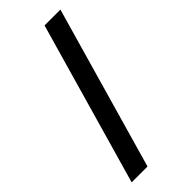

<svg xmlns="http://www.w3.org/2000/svg" viewBox="-298 -835 1066 1066"><g transform="rotate(-45 235.0 -302.0)"><path d="M36 177 310 -781H434.5L160.5 177Z"/></g></svg>

Font: Merriweather Sans
Style: Bold
Weight: 700
Designer: Eben Sorkin
Foundry: Eben Sorkin
Version: Version 1.008; ttfautohint (v1.7.19-72a1) -l 8 -r 50 -G 200 